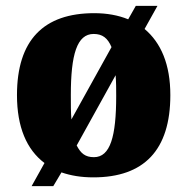

<svg xmlns="http://www.w3.org/2000/svg" viewBox="-20 -596 641 656"><path d="M132 -39 88 40H162L190 -7C222 4 257 10 299 10C472 10 562 -83 562 -271C562 -376 530 -450 474 -497L518 -576H444L418 -530C384 -544 345 -551 302 -551C129 -551 38 -459 38 -271C38 -162 71 -85 132 -39ZM361 -435 224 -188C222 -212 222 -240 222 -271C222 -410 243 -480 300 -480C330 -480 348 -466 361 -435ZM301 -59C271 -59 256 -72 242 -99L375 -339C377 -315 377 -292 377 -268C377 -130 357 -59 301 -59Z"/></svg>

Font: Noto Serif Bengali SemiCondensed Black
Style: Regular
Weight: 900
Width: 4
Designer: Juan Bruce, Universal Thirst, Indian Type Foundry and the Monotype Design Team.
Foundry: Monotype Imaging Inc.
Version: Version 2.003